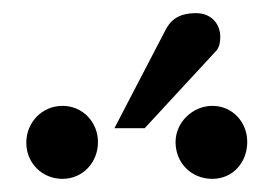

<svg xmlns="http://www.w3.org/2000/svg" viewBox="-20 -832 416 292"><path d="M278 -812C249 -812 238 -799 231 -785L154 -637H200L310 -756C314 -762 315 -769 315 -776C315 -794 303 -812 278 -812ZM75 -671C44 -671 20 -646 20 -615C20 -584 44 -560 75 -560C106 -560 129 -585 129 -616C129 -646 106 -671 75 -671ZM303 -671C273 -671 247 -646 247 -616C247 -584 271 -560 303 -560C334 -560 356 -585 356 -616C356 -647 333 -671 303 -671Z"/></svg>

Font: Veleka
Style: Regular
Weight: 400
Designer: Stefan Peev, Context Ltd, 2016; SIL International, 1997-2014.
Foundry: Stefan Peev, Context Ltd, 2016
Version: Version 1.000